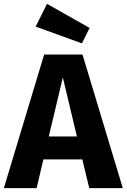

<svg xmlns="http://www.w3.org/2000/svg" viewBox="-33 -976 657 996"><path d="M394 -149H192L157 0H-13L196 -693H395L604 0H430ZM366 -268 293 -574 220 -268ZM432 -831 392 -751 152 -838 211 -956Z"/></svg>

Font: FiraGOUPP
Style: Bold
Weight: 700
Designer: bBox Type
Foundry: bBox Type GmbH
Version: Version 1.001